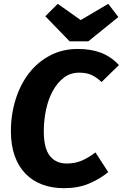

<svg xmlns="http://www.w3.org/2000/svg" viewBox="-20 -967 642 1004"><path d="M511 -538Q485 -563 458.5 -575Q432 -587 394 -587Q348 -587 313.5 -560.5Q279 -534 255.5 -490.5Q232 -447 220.5 -392Q209 -337 209 -281Q209 -192 240.5 -152Q272 -112 329 -112Q373 -112 408.5 -127.5Q444 -143 479 -170L546 -67Q502 -31 445.5 -7Q389 17 314 17Q252 17 201 -2Q150 -21 113.5 -58.5Q77 -96 57 -151.5Q37 -207 37 -281Q37 -368 61.5 -446.5Q86 -525 131 -583.5Q176 -642 241 -676.5Q306 -711 387 -711Q455 -711 507 -691.5Q559 -672 602 -627ZM546 -947 599 -878 442 -751H344L217 -882L282 -947L402 -862Z"/></svg>

Font: Szlgxwxxxixliatcpuztgldltzi
Style: Regular
Weight: 700
Italic angle: -8°
Designer: Carrois Corporate & Edenspiekermann
Foundry: Carrois Corporate GbR & Edenspiekermann AG
Version: Version 2.001